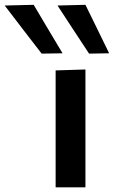

<svg xmlns="http://www.w3.org/2000/svg" viewBox="-165 -798 485 818"><path d="M72 0V-498L199 -502V0ZM12.5 -569.5Q-26 -619 -65.2 -670.2Q-104.5 -721.5 -145 -774.5L-21.5 -777.5Q9 -726 39.8 -674.2Q70.5 -622.5 101.5 -571ZM214.5 -569.5Q182 -619 148.2 -670.2Q114.5 -721.5 80 -774.5L199 -777.5Q224.5 -726 249.5 -674.5Q274.5 -623 300 -571Z"/></svg>

Font: Commissioner SemiBold
Style: Regular
Weight: 600
Designer: Kostas Bartsokas
Foundry: Kostas Bartsokas
Version: Version 1.000; ttfautohint (v1.8.3)